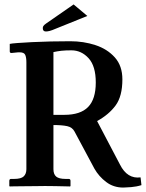

<svg xmlns="http://www.w3.org/2000/svg" viewBox="-20 -840 658 866"><path d="M532 -482Q532 -406 501.5 -364.5Q471 -323 418 -294L521 -98Q554 -32 614 -40L618 -5Q596 2 571.5 4Q547 6 536 6Q492 6 459 -19Q426 -44 406 -79L316 -247Q306 -266 283 -271Q260 -276 221 -276V-77Q221 -54 233.5 -43.5Q246 -33 276 -33H290Q298 -33 298 -24V-1L296 1Q296 1 276 0.5Q256 0 229.5 -0.5Q203 -1 183 -1Q170 -1 144 -0.5Q118 0 90 0Q62 0 43 0.5Q24 1 24 1L22 -1V-24Q22 -33 30 -33H44Q75 -33 87 -44.5Q99 -56 99 -77V-559Q99 -580 94 -592Q89 -604 69 -604H62L32 -601Q24 -601 24 -608V-642Q32 -644 59 -646Q86 -648 124.5 -650Q163 -652 208 -653Q253 -654 297 -654Q357 -654 410.5 -636.5Q464 -619 498 -581Q532 -543 532 -482ZM412 -468Q412 -542 379.5 -577.5Q347 -613 302 -613Q275 -613 257 -611Q239 -609 221 -605V-322H270Q343 -322 377.5 -357.5Q412 -393 412 -468ZM312 -820 374 -768 230 -710Q214 -703 204 -700.5Q194 -698 187 -698Q173 -698 173 -713Q173 -718 175.5 -722.5Q178 -727 188 -734Z"/></svg>

Font: Libertinus Serif SemiBold
Style: Regular
Weight: 600
Designer: Philipp H. Poll, Khaled Hosny
Foundry: Caleb Maclennan
Version: Version 7.051;RELEASE